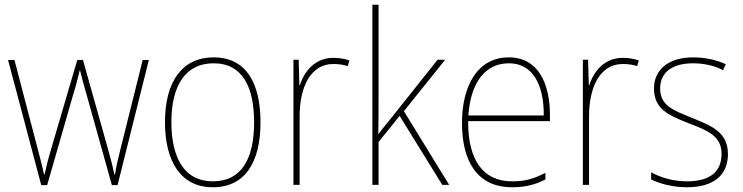

<svg xmlns="http://www.w3.org/2000/svg" viewBox="-20 -780 3133 810"><path d="M343 -389 452 1H476L608 -527H582L489 -154C477 -105 471 -84 465 -43H463C456 -76 447 -111 434 -157L330 -527H306L198 -159C182 -106 174 -72 168 -44H166C159 -76 152 -103 138 -156L41 -527H14L154 1H179L291 -389C301 -420 308 -449 316 -482H318C326 -449 333 -423 343 -389Z M1079 -264C1079 -423 1023 -538 881 -538C749 -538 676 -436 676 -265C676 -97 744 10 878 10C1015 10 1079 -97 1079 -264ZM703 -265C703 -421 764 -513 881 -513C1006 -513 1052 -408 1052 -264C1052 -110 999 -15 878 -15C759 -15 703 -112 703 -265Z M1386 -536C1308 -536 1263 -478 1245 -420H1243L1240 -528H1218V0H1244V-290C1244 -410 1289 -510 1386 -510C1410 -510 1429 -507 1447 -501L1454 -525C1434 -532 1411 -536 1386 -536Z M1577 -376V-760H1551V0H1577V-181L1666 -291L1846 0H1875L1684 -311L1858 -528H1826L1624 -274C1606 -252 1595 -239 1576 -214C1577 -271 1577 -318 1577 -376Z M2127 -538C1993 -538 1929 -416 1929 -261C1929 -100 1993 10 2140 10C2196 10 2239 -1 2281 -23V-51C2229 -24 2193 -15 2140 -15C2018 -15 1954 -105 1955 -269H2300V-295C2300 -427 2251 -538 2127 -538ZM2127 -513C2229 -513 2275 -420 2274 -293H1956C1966 -438 2031 -513 2127 -513Z M2607 -536C2529 -536 2484 -478 2466 -420H2464L2461 -528H2439V0H2465V-290C2465 -410 2510 -510 2607 -510C2631 -510 2650 -507 2668 -501L2675 -525C2655 -532 2632 -536 2607 -536Z M3051 -130C3051 -226 2976 -251 2896 -284C2821 -315 2765 -334 2765 -407C2765 -477 2819 -513 2904 -513C2949 -513 2999 -502 3030 -484L3042 -509C3006 -526 2958 -538 2904 -538C2799 -538 2739 -485 2739 -407C2739 -317 2805 -292 2888 -259C2966 -229 3024 -206 3024 -131C3024 -59 2980 -15 2878 -15C2823 -15 2771 -29 2727 -53V-23C2759 -7 2814 10 2878 10C2994 10 3051 -44 3051 -130Z"/></svg>

Font: Noto Sans Gurmukhi SemiCondensed Thin
Style: Regular
Weight: 100
Width: 4
Designer: Jelle Bosma - Monotype Design Team
Foundry: Monotype Imaging Inc.
Version: Version 2.004